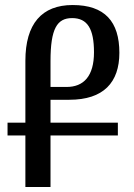

<svg xmlns="http://www.w3.org/2000/svg" viewBox="-20 -744 535 764"><path d="M81 0H181V-205H449V-256H181V-347H256C392 -347 455 -416 455 -534C455 -658 397 -724 269 -724C146 -724 81 -649 81 -502V-256H10V-205H81ZM245 -398H181V-501C181 -630 207 -672 267 -672C328 -672 354 -629 354 -536C354 -441 313 -398 245 -398Z"/></svg>

Font: Noto Serif Armenian ExtraCondensed SemiBold
Style: Regular
Weight: 600
Width: 2
Designer: Monotype Design Team
Foundry: Monotype Imaging Inc.
Version: Version 2.008